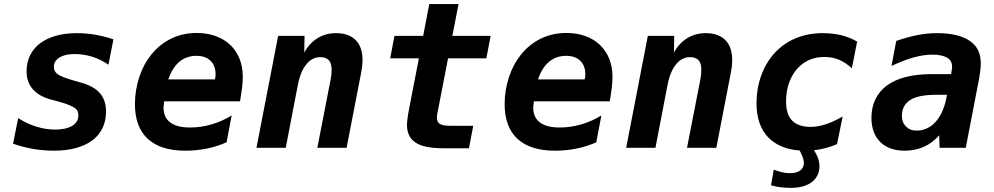

<svg xmlns="http://www.w3.org/2000/svg" viewBox="-20 -722 4856 938"><path d="M244.6 14.2C320.3 14.2 386.2 -2.4 431.6 -36.6C474.1 -68.8 498 -116.7 498 -175.3C498 -213.9 487.8 -243.7 469.2 -265.6C451.2 -287.1 420.9 -305.7 377.9 -317.9L341.8 -328.1C298.8 -340.3 273.9 -350.6 261.2 -359.9C249 -368.7 243.2 -380.4 243.2 -395.5C243.2 -413.6 251.5 -429.2 270 -440.9C288.1 -452.1 311.5 -458 344.2 -458C372.6 -458 402.3 -453.6 430.7 -444.8C459 -436 485.4 -422.9 509.8 -405.8L534.2 -529.8C506.3 -539.6 469.7 -548.3 443.8 -552.7C418 -557.1 383.8 -560.1 354 -560.1C279.8 -560.1 217.8 -542 175.8 -510.3C133.8 -478.5 109.9 -431.6 109.9 -374.5C109.9 -337.4 120.1 -310.5 137.7 -289.1C158.7 -263.7 189.5 -246.6 225.1 -236.8L268.1 -225.1C307.6 -214.4 334.5 -203.1 347.7 -192.9C356.9 -185.5 362.8 -176.8 362.8 -159.2C362.8 -136.2 353 -119.6 333 -107.4C313 -95.2 284.7 -88.9 249 -88.9C216.3 -88.9 187 -94.2 157.2 -103.5C126 -113.3 100.1 -125 68.8 -145L43.9 -20C76.2 -8.8 111.8 0.5 143.1 5.9C171.9 10.7 210.4 14.2 244.6 14.2Z M886.7 14.2C921.4 14.2 956.5 10.7 990.2 3.9C1023.9 -2.9 1056.2 -13.2 1086.9 -26.9L1111.8 -158.2C1081.5 -139.2 1048.8 -124.5 1013.7 -114.3C978.5 -104 942.9 -99.1 909.2 -99.1C865.2 -99.1 833.5 -107.4 811.5 -124C791.5 -139.2 778.8 -161.1 778.8 -196.8L780.3 -211.4C780.8 -216.3 781.2 -221.7 782.2 -227.1H1152.8C1157.2 -253.4 1161.6 -283.7 1163.1 -296.4C1165 -313.5 1166 -335 1166 -348.1C1166 -414.1 1142.6 -466.3 1105 -502.4C1064.9 -541 1006.8 -561 940.9 -561C897 -561 856.4 -552.2 818.8 -534.7C782.7 -517.6 749 -491.7 721.2 -458C695.3 -426.3 675.3 -390.1 660.6 -346.2C646.5 -303.2 639.2 -258.3 639.2 -213.9C639.2 -140.6 659.2 -83 702.1 -43.5C744.1 -4.9 805.2 14.2 886.7 14.2ZM802.2 -334C815.4 -372.6 833.5 -401.4 856.4 -420.4C879.4 -439.5 907.2 -449.2 939.9 -449.2C968.8 -449.2 991.7 -441.4 1008.3 -425.3C1024.9 -409.2 1033.2 -387.7 1033.2 -359.9C1033.2 -356 1033.2 -352.1 1032.7 -347.7C1032.2 -343.3 1031.2 -338.4 1029.8 -334Z M1232.9 0H1376L1435.1 -307.1C1443.4 -350.6 1457.5 -384.3 1476.6 -407.7C1495.6 -431.2 1518.1 -442.9 1545.4 -442.9C1563 -442.9 1576.7 -438 1585.9 -428.2C1596.2 -417.5 1600.1 -400.9 1600.1 -382.3C1600.1 -376 1599.6 -367.2 1599.1 -358.9C1598.6 -356 1597.7 -346.2 1595.2 -333L1530.3 0H1673.3L1742.2 -355.5C1745.1 -370.1 1748 -389.2 1749 -397C1750.5 -409.2 1751 -420.9 1751 -429.7C1751 -473.1 1738.8 -504.9 1717.3 -526.4C1694.8 -548.8 1662.1 -560.1 1622.6 -560.1C1588.4 -560.1 1557.6 -551.8 1530.8 -535.2C1505.4 -519.5 1482.4 -495.6 1466.3 -464.8L1467.8 -546.9H1338.9Z M2151.4 2.4H2271L2292 -107.4H2182.1C2156.2 -107.4 2138.7 -110.4 2128.9 -116.7C2119.1 -122.6 2114.3 -133.3 2114.3 -146.5C2114.3 -150.4 2114.7 -153.8 2115.2 -158.7C2116.2 -168 2117.7 -172.4 2118.2 -175.8L2168.9 -437H2356L2377 -546.9H2189.9L2220.2 -702.1H2077.1L2047.4 -546.9H1907.2L1886.2 -437H2026.4L1977.1 -182.6C1974.1 -167 1971.7 -149.4 1970.7 -141.6C1969.2 -130.4 1968.3 -122.6 1968.3 -111.8C1968.3 -74.7 1980.5 -44.9 2010.3 -25.4C2038.1 -6.8 2082.5 2.4 2151.4 2.4Z M2692.9 14.2C2727.5 14.2 2762.7 10.7 2796.4 3.9C2830.1 -2.9 2862.3 -13.2 2893.1 -26.9L2918 -158.2C2887.7 -139.2 2855 -124.5 2819.8 -114.3C2784.7 -104 2749 -99.1 2715.3 -99.1C2671.4 -99.1 2639.6 -107.4 2617.7 -124C2597.7 -139.2 2585 -161.1 2585 -196.8L2586.4 -211.4C2586.9 -216.3 2587.4 -221.7 2588.4 -227.1H2959C2963.4 -253.4 2967.8 -283.7 2969.2 -296.4C2971.2 -313.5 2972.2 -335 2972.2 -348.1C2972.2 -414.1 2948.7 -466.3 2911.1 -502.4C2871.1 -541 2813 -561 2747.1 -561C2703.1 -561 2662.6 -552.2 2625 -534.7C2588.9 -517.6 2555.2 -491.7 2527.3 -458C2501.5 -426.3 2481.4 -390.1 2466.8 -346.2C2452.6 -303.2 2445.3 -258.3 2445.3 -213.9C2445.3 -140.6 2465.3 -83 2508.3 -43.5C2550.3 -4.9 2611.3 14.2 2692.9 14.2ZM2608.4 -334C2621.6 -372.6 2639.6 -401.4 2662.6 -420.4C2685.5 -439.5 2713.4 -449.2 2746.1 -449.2C2774.9 -449.2 2797.9 -441.4 2814.5 -425.3C2831.1 -409.2 2839.4 -387.7 2839.4 -359.9C2839.4 -356 2839.4 -352.1 2838.9 -347.7C2838.4 -343.3 2837.4 -338.4 2835.9 -334Z M3039.1 0H3182.1L3241.2 -307.1C3249.5 -350.6 3263.7 -384.3 3282.7 -407.7C3301.8 -431.2 3324.2 -442.9 3351.6 -442.9C3369.1 -442.9 3382.8 -438 3392.1 -428.2C3402.3 -417.5 3406.2 -400.9 3406.2 -382.3C3406.2 -376 3405.8 -367.2 3405.3 -358.9C3404.8 -356 3403.8 -346.2 3401.4 -333L3336.4 0H3479.5L3548.3 -355.5C3551.3 -370.1 3554.2 -389.2 3555.2 -397C3556.6 -409.2 3557.1 -420.9 3557.1 -429.7C3557.1 -473.1 3544.9 -504.9 3523.4 -526.4C3501 -548.8 3468.3 -560.1 3428.7 -560.1C3394.5 -560.1 3363.8 -551.8 3336.9 -535.2C3311.5 -519.5 3288.6 -495.6 3272.5 -464.8L3273.9 -546.9H3145Z M4007.3 -443.8C4032.7 -443.8 4056.6 -439.5 4078.6 -430.2C4100.6 -420.9 4121.6 -407.2 4141.6 -388.2L4167.5 -519C4142.6 -533.2 4115.2 -543.9 4088.9 -550.3C4064.5 -556.2 4031.2 -560.1 3999 -560.1C3905.8 -560.1 3823.2 -526.9 3765.1 -463.9C3707 -400.9 3675.8 -311 3675.8 -218.8C3675.8 -149.4 3693.4 -88.9 3738.3 -45.9C3776.9 -8.8 3829.1 9.3 3886.7 13.2C3893.1 25.9 3897.9 36.1 3900.9 43.9C3905.3 55.2 3907.2 64.9 3907.2 73.7C3907.2 89.4 3901.4 102.1 3889.6 110.8C3878.4 119.1 3860.8 124 3838.9 124C3826.7 124 3814.5 122.6 3801.3 119.6C3788.1 116.7 3774.4 112.3 3760.3 106.9L3746.6 183.1C3757.8 185.1 3766.6 189.5 3794.9 192.9C3807.1 194.3 3826.2 195.8 3843.3 195.8C3888.2 195.8 3922.9 185.5 3946.8 167C3971.2 147.9 3983.4 120.6 3983.4 90.3C3983.4 75.2 3980.5 61 3974.6 45.9C3970.2 34.7 3964.4 23.4 3956.5 11.7C3968.3 10.7 3980.5 8.8 3992.2 6.3C4018.6 1 4044.4 -7.3 4069.3 -18.1L4096.7 -152.8C4064.5 -134.3 4037.6 -122.6 4013.7 -114.7C3987.8 -106.4 3964.4 -102.1 3939.5 -102.1C3900.9 -102.1 3870.1 -112.3 3850.1 -132.8C3830.1 -153.3 3820.3 -183.1 3820.3 -227.5C3820.3 -287.6 3837.9 -343.3 3872.6 -383.8C3904.3 -420.9 3949.7 -443.8 4007.3 -443.8Z M4399.4 14.2C4432.1 14.2 4465.3 7.8 4493.7 -4.9C4520.5 -16.6 4545.4 -35.2 4568.4 -61L4570.3 0H4698.2L4758.3 -312C4763.2 -337.4 4765.6 -350.1 4768.1 -369.1C4770.5 -387.2 4771.5 -400.9 4771.5 -412.6C4771.5 -460 4755.4 -497.1 4716.8 -522.9C4680.2 -547.9 4626 -560.1 4558.6 -560.1C4525.4 -560.1 4495.6 -557.1 4462.9 -550.8C4430.2 -544.4 4395 -534.7 4358.4 -522L4335.4 -399.9C4377.4 -419.4 4411.6 -432.6 4443.8 -441.4C4477.5 -450.7 4506.8 -455.1 4535.2 -455.1C4565.4 -455.1 4589.8 -450.2 4606.4 -440.4C4623 -430.7 4631.3 -416.5 4631.3 -397.9V-389.6C4631.3 -388.7 4630.9 -386.2 4630.4 -383.8L4626.5 -359.9H4532.2C4437 -359.9 4363.8 -341.3 4313.5 -304.7C4262.7 -267.6 4237.3 -212.4 4237.3 -146.5C4237.3 -100.1 4250 -58.1 4280.3 -28.3C4309.6 0.5 4351.1 14.2 4399.4 14.2ZM4459 -84C4435.1 -84 4419.4 -90.8 4406.2 -104C4393.1 -117.2 4386.2 -133.3 4386.2 -156.7C4386.2 -189.5 4399.9 -216.3 4426.8 -233.4C4453.6 -250.5 4495.1 -258.8 4551.3 -258.8H4606.4C4597.2 -201.2 4577.6 -157.7 4553.2 -129.4C4527.3 -99.1 4494.1 -84 4459 -84Z"/></svg>

Font: Hack
Style: Bold Oblique
Weight: 700
Italic angle: -12°
Monospace: yes
Designer: Christopher Simpkins
Foundry: Christopher Simpkins
Version: Version 2.010